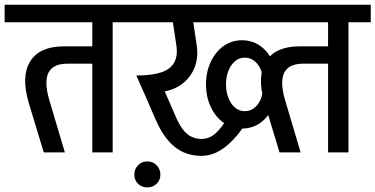

<svg xmlns="http://www.w3.org/2000/svg" viewBox="-45 -658 1621 829"><path d="M79 -214Q45.2 -329.2 85.8 -393.6Q126.2 -458 232 -458H285L299 -383H246Q214.8 -383 194.6 -373.4Q174.5 -363.8 164.6 -344.8Q154.8 -325.8 155.4 -296.8Q156 -267.8 167 -229ZM144 0 79 -214 167 -229 235 0ZM284 -383V-458H366.5V-383ZM-25 -562V-637.5H417.5V-562ZM353.5 0V-626.2H441.5V0ZM257.5 -562V-637.5H537.8V-562Z M825.8 15Q756.8 15 708.5 -24.5Q660.2 -64 626.2 -143.8L713.8 -154.2Q728 -121 744.2 -99.6Q760.5 -78.2 780.5 -68.2Q800.5 -58.2 825.8 -58.2ZM626.2 -143.8 554.2 -309.2H646.5L713.8 -154.2ZM825.5 15V-58.2Q859.8 -58.2 887.4 -83.8Q915 -109.2 940 -154.5L1006 -109.8Q979 -70.5 950 -42.8Q921 -15 889.9 0Q858.8 15 825.5 15ZM999.8 -103Q955.5 -103 920.5 -127.9Q885.5 -152.8 865 -196.1Q844.5 -239.5 844.5 -294H930.8Q930.8 -261.5 941.2 -235Q951.8 -208.5 970.1 -193.2Q988.5 -178 1011.2 -178ZM999.8 -103 1011.2 -178Q1033.8 -178 1051 -190.6Q1068.2 -203.2 1078.6 -224.6Q1089 -246 1089 -273H1147Q1147 -224.5 1127.8 -185.9Q1108.5 -147.2 1075.4 -125.1Q1042.2 -103 999.8 -103ZM844.5 -293Q844.5 -347.8 865 -391.1Q885.5 -434.5 920.5 -459.4Q955.5 -484.2 999.8 -484.2L1011.2 -409.2Q988.5 -409.2 970.1 -393.9Q951.8 -378.5 941.2 -352.5Q930.8 -326.5 930.8 -293ZM488 -562V-637.5H1118.2V-562ZM1089 -314.2Q1089 -341.5 1078.6 -362.8Q1068.2 -384 1051 -396.6Q1033.8 -409.2 1011.2 -409.2L999.8 -484.2Q1042.2 -484.2 1075.4 -462.1Q1108.5 -440 1127.8 -401.4Q1147 -362.8 1147 -314.2ZM575.2 -260.5 543.5 -332Q610.8 -332 651 -345.5Q691.2 -359 707.2 -388Q723.2 -417 716.5 -462H804.5Q811 -418 800.2 -381.4Q789.5 -344.8 765.4 -317.6Q741.2 -290.5 706.8 -275.5Q672.2 -260.5 630.2 -260.5ZM716.5 -462 695.8 -600H783.8L804.5 -462Z M591 151.2Q567 151.2 551 135.6Q535 120 535 96Q535 72.2 551 55.5Q567 38.8 591 38.8Q614.8 38.8 631.1 55.5Q647.5 72.2 647.5 96Q647.5 120 631.1 135.6Q614.8 151.2 591 151.2Z M1097 -214Q1063.2 -329.2 1103.8 -393.6Q1144.2 -458 1250 -458H1303L1317 -383H1264Q1232.8 -383 1212.6 -373.4Q1192.5 -363.8 1182.6 -344.8Q1172.8 -325.8 1173.4 -296.8Q1174 -267.8 1185 -229ZM1162 0 1097 -214 1185 -229 1253 0ZM1302 -383V-458H1384.5V-383ZM993 -562V-637.5H1435.5V-562ZM1371.5 0V-626.2H1459.5V0ZM1275.5 -562V-637.5H1555.8V-562Z"/></svg>

Font: Akshar Light
Style: Regular
Weight: 300
Designer: Tall Chai
Foundry: Tall Chai
Version: Version 1.100